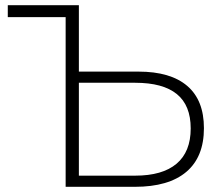

<svg xmlns="http://www.w3.org/2000/svg" viewBox="-20 -720 854 740"><path d="M514 -444Q637 -444 701.5 -389Q766 -334 766 -226Q766 -115 698 -57.5Q630 0 500 0H233V-654H10V-700H284V-444ZM501 -43Q606 -43 660.5 -89Q715 -135 715 -225Q715 -314 661.5 -357.5Q608 -401 501 -401H284V-43Z"/></svg>

Font: Montserrat Z Light
Style: Regular
Weight: 300
Designer: Julieta Ulanovsky
Foundry: Julieta Ulanovsky
Version: Version 8.000